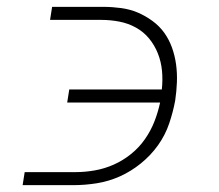

<svg xmlns="http://www.w3.org/2000/svg" viewBox="-20 -540 640 560"><path d="M46 0 52 -38H201Q228 -38 256.5 -43Q285 -48 312 -60Q339 -72 362.5 -91Q386 -110 403 -134.5Q420 -159 430.5 -186Q441 -213 447 -241H176L182 -279H452Q455 -307 452.5 -333.5Q450 -360 440.5 -384Q431 -408 415 -427.5Q399 -447 376.5 -459.5Q354 -472 328 -477Q302 -482 275 -482H126L132 -520H281Q307 -520 333 -516.5Q359 -513 381.5 -503.5Q404 -494 424.5 -479Q445 -464 459 -444.5Q473 -425 481.5 -401.5Q490 -378 493.5 -352.5Q497 -327 496 -300.5Q495 -274 491 -247Q485 -214 473.5 -180Q462 -146 441 -116.5Q420 -87 391 -63.5Q362 -40 329.5 -25.5Q297 -11 262.5 -5.5Q228 0 195 0Z"/></svg>

Font: Iosevka Etoile Extralight
Style: Italic
Weight: 200
Italic angle: -9°
Designer: Belleve Invis
Foundry: Belleve Invis
Version: Version 22.1.2; ttfautohint (v1.8.4)